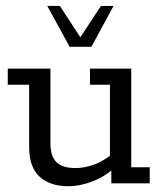

<svg xmlns="http://www.w3.org/2000/svg" viewBox="-20 -634 565 664"><path d="M215.6 10Q152.9 10 116.9 -23Q80.8 -56.1 80.8 -124.9V-341H6.8V-396.7H154.4V-138.9Q154.4 -94.2 174.9 -73.5Q195.5 -52.8 240.7 -52.8Q273.2 -52.8 307.6 -65.5Q341.9 -78.3 379.9 -111L360.2 -82.2V-341H291.2V-396.7H433.8V-55.6H497.8V0H365V-57.5L384.3 -61.3Q346.7 -25.2 302.4 -7.6Q258 10 215.6 10ZM220.8 -472.2 143.5 -613.5H187L257.8 -505.1L329.2 -613.5H372.7L296 -472.2Z"/></svg>

Font: Rokkitt SemiBold
Style: Regular
Weight: 600
Designer: Vernon Adams
Foundry: Vernon Adams
Version: Version 3.103